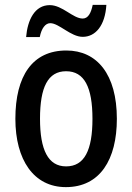

<svg xmlns="http://www.w3.org/2000/svg" viewBox="-20 -757 542 787"><path d="M87 -605H143C150 -641 166 -662 186 -662C222 -662 270 -606 319 -606C372 -606 411 -653 416 -737H360C353 -703 341 -681 319 -681C279 -681 236 -736 184 -736C122 -736 93 -675 87 -605ZM459 -270C459 -452 378 -550 252 -550C113 -550 43 -446 43 -270C43 -102 118 10 250 10C390 10 459 -103 459 -270ZM144 -270C144 -399 176 -465 251 -465C326 -465 359 -399 359 -270C359 -141 326 -75 251 -75C177 -75 144 -143 144 -270Z"/></svg>

Font: Noto Sans Sinhala Condensed Medium
Style: Regular
Weight: 500
Width: 3
Designer: Jelle Bosma - Monotype Design Team
Foundry: Monotype Imaging Inc.
Version: Version 2.006